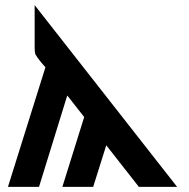

<svg xmlns="http://www.w3.org/2000/svg" viewBox="-20 -728 737 748"><path d="M11 0 157 -466 142 -483Q126 -502 118 -516Q115 -525 115 -542V-708L670 0H521L394 -162L343 0H223L308 -272L242 -356L132 0Z"/></svg>

Font: Coval
Style: ExtraBold
Weight: 800
Foundry: Context Ltd
Version: Version 001.000